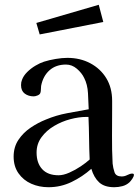

<svg xmlns="http://www.w3.org/2000/svg" viewBox="-20 -783 584 803"><path d="M355 -116Q353 -160 352.5 -205Q352 -250 350 -294H341Q310 -294 274 -284.5Q238 -275 206 -256Q174 -237 153.5 -209Q133 -181 133 -145Q133 -101 156.5 -75.5Q180 -50 225 -50Q245 -50 270 -61Q295 -72 318 -87.5Q341 -103 355 -116ZM540 -52Q540 -45 533.5 -35.5Q527 -26 522 -21Q509 -9 492 -4.5Q475 0 458 0Q417 0 395 -20Q373 -40 362 -77Q325 -44 279.5 -22Q234 0 183 0Q144 0 111 -14.5Q78 -29 57.5 -58Q37 -87 37 -128Q37 -168 57 -198Q77 -228 108 -249Q139 -270 172 -283Q215 -301 260.5 -309.5Q306 -318 351 -326Q350 -356 348 -393Q346 -430 332 -457Q322 -478 301.5 -495.5Q281 -513 256 -513Q214 -513 187 -489Q160 -465 152 -424Q151 -417 151 -409Q151 -401 149 -395Q147 -388 137.5 -384Q128 -380 121 -380Q99 -380 83.5 -391.5Q68 -403 68 -427Q68 -440 72 -449Q78 -466 93.5 -481.5Q109 -497 128.5 -508.5Q148 -520 164 -525Q186 -532 213 -536.5Q240 -541 262 -541Q315 -541 357.5 -518.5Q400 -496 424.5 -456Q449 -416 449 -361V-330Q449 -272 448.5 -214.5Q448 -157 451 -99Q453 -80 459 -62.5Q465 -45 489 -45Q501 -45 512.5 -51Q524 -57 533 -57Q540 -57 540 -52ZM412 -691 146 -639 132 -687 393 -763Z"/></svg>

Font: Kaisei Opti Medium
Style: Regular
Weight: 500
Designer: Font-Kai, 金井和夫
Foundry: KAZUO KANAI
Version: Version 5.003